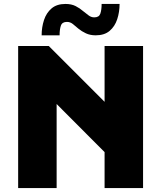

<svg xmlns="http://www.w3.org/2000/svg" viewBox="-20 -953 817 973"><path d="M72 0V-720H227L571 -376V-121L211 -482L267 -505V0ZM510 0V-720H705V0ZM191 -774Q191 -815 203 -851.5Q215 -888 241.5 -910.5Q268 -933 312 -933Q342 -933 363.5 -922Q385 -911 402 -896Q416 -885 429 -875Q442 -865 458 -865Q482 -865 488.5 -884Q495 -903 495 -933H586Q586 -892 574 -855.5Q562 -819 535.5 -796.5Q509 -774 465 -774Q437 -774 415.5 -784Q394 -794 377 -808Q363 -820 349.5 -831Q336 -842 319 -842Q295 -842 288.5 -823Q282 -804 282 -774Z"/></svg>

Font: Kufam ExtraBold
Style: Regular
Weight: 800
Designer: Wael Morcos, Artur Schmal
Foundry: Original Type
Version: Version 1.300; ttfautohint (v1.8.3)